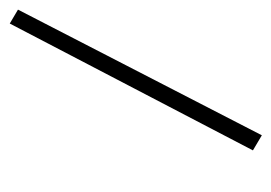

<svg xmlns="http://www.w3.org/2000/svg" viewBox="-172 -188 580 411"><g transform="rotate(90 118.5 18.0)"><path d="M-66.9 270 202.1 -252 234.4 -232.9 -37.1 287.6Z"/></g></svg>

Font: Pinar DS1 Light
Style: Regular
Weight: 300
Designer: Amin Abedi
Version: Version 3.000